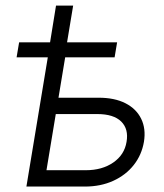

<svg xmlns="http://www.w3.org/2000/svg" viewBox="-20 -686 604 706"><path d="M41 -475.1 50.3 -530.3H410.6L401.4 -475.1ZM164.1 -530.3 186 -665.5H249L226.6 -530.3ZM184.1 -326.7H342.8Q401.4 -326.7 441.2 -306.4Q481 -286.1 499 -249.5Q517.1 -212.9 509.3 -164.6Q501 -116.2 471.7 -79.1Q442.4 -42 396.2 -21Q350.1 0 292 0H77.1L163.6 -522.5H227.5L150.9 -60.1H295.4Q355.5 -60.1 396.5 -88.4Q437.5 -116.7 445.3 -164.1Q453.6 -211.4 425.8 -239Q397.9 -266.6 337.9 -266.6H174.3Z"/></svg>

Font: Inter 28pt Light
Style: Italic
Weight: 300
Italic angle: -9.3988°
Designer: Rasmus Andersson
Foundry: rsms
Version: Version 4.001;git-66647c0bb